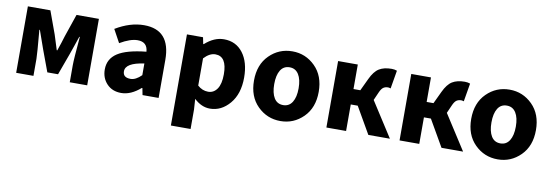

<svg xmlns="http://www.w3.org/2000/svg" viewBox="-53 -868 4043 1411"><g transform="rotate(10 1968.0 -162.0)"><path d="M65 0V-496H233L295 -326Q298 -315 330 -215H334Q356 -278 370 -326L428 -496H595V0H465V-127Q465 -173 480 -341H476Q468 -317 451 -268Q434 -219 428 -202L370 -43H290L231 -202Q224 -223 206.5 -271.5Q189 -320 182 -341H178Q194 -162 194 -127V0Z M850 12Q783 12 742.5 -31Q702 -74 702 -138Q702 -217 768.5 -260.5Q835 -304 981 -319Q976 -391 903 -391Q849 -391 772 -346L719 -443Q827 -508 931 -508Q1128 -508 1128 -284V0H1008L998 -51H994Q922 12 850 12ZM900 -102Q939 -102 981 -144V-231Q843 -212 843 -149Q843 -102 900 -102Z M1252 184V-496H1372L1382 -447H1386Q1454 -508 1527 -508Q1617 -508 1669 -439.5Q1721 -371 1721 -256Q1721 -134 1659 -61Q1597 12 1512 12Q1449 12 1394 -40L1399 39V184ZM1478 -108Q1519 -108 1544.5 -144.5Q1570 -181 1570 -254Q1570 -388 1484 -388Q1441 -388 1399 -343V-140Q1434 -108 1478 -108Z M2038 12Q1938 12 1867 -58.5Q1796 -129 1796 -248Q1796 -367 1867 -437.5Q1938 -508 2038 -508Q2137 -508 2208 -437.5Q2279 -367 2279 -248Q2279 -129 2208 -58.5Q2137 12 2038 12ZM2038 -107Q2082 -107 2105.5 -144.5Q2129 -182 2129 -248Q2129 -314 2105.5 -351.5Q2082 -389 2038 -389Q1993 -389 1970 -351.5Q1947 -314 1947 -248Q1947 -182 1970 -144.5Q1993 -107 2038 -107Z M2380 0V-496H2527V-313H2578L2621 -404Q2649 -464 2685 -486Q2721 -508 2778 -508Q2800 -508 2818 -501L2795 -365Q2783 -369 2776 -369Q2755 -369 2740.5 -359Q2726 -349 2713 -319L2687 -260L2854 0H2693L2579 -198H2527V0Z M2926 0V-496H3073V-313H3124L3167 -404Q3195 -464 3231 -486Q3267 -508 3324 -508Q3346 -508 3364 -501L3341 -365Q3329 -369 3322 -369Q3301 -369 3286.5 -359Q3272 -349 3259 -319L3233 -260L3400 0H3239L3125 -198H3073V0Z M3659 12Q3559 12 3488 -58.5Q3417 -129 3417 -248Q3417 -367 3488 -437.5Q3559 -508 3659 -508Q3758 -508 3829 -437.5Q3900 -367 3900 -248Q3900 -129 3829 -58.5Q3758 12 3659 12ZM3659 -107Q3703 -107 3726.5 -144.5Q3750 -182 3750 -248Q3750 -314 3726.5 -351.5Q3703 -389 3659 -389Q3614 -389 3591 -351.5Q3568 -314 3568 -248Q3568 -182 3591 -144.5Q3614 -107 3659 -107Z"/></g></svg>

Font: Toshiba Sans
Style: Bold
Weight: 700
Designer: Paul D. Hunt
Foundry: Toshiba Corporation
Version: Version 2.020;PS 2.0;hotconv 1.0.86;makeotf.lib2.5.63406